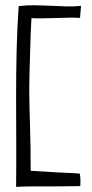

<svg xmlns="http://www.w3.org/2000/svg" viewBox="-20 -729 361 751"><path d="M292 -50Q267 -52 238.5 -53Q210 -54 100 -61V-62Q100 -162 97.5 -233.5Q95 -305 94.5 -363Q94 -421 100 -597L103 -658Q130 -656 196.5 -658.5Q263 -661 290 -659H292H293L297 -706Q268 -703 238 -704Q208 -705 177.5 -706.5Q147 -708 116 -708.5Q85 -709 53 -705V-704Q47 -618 45 -529.5Q43 -441 43 -352Q43 -263 43.5 -174.5Q44 -86 43 -2V2Q54 1 74.5 0.5Q95 0 118 0Q141 0 162.5 0Q184 0 197 0L294 -1Q296 -33 292 -50Z"/></svg>

Font: Londrina Solid Thin
Style: Regular
Weight: 250
Designer: Marcelo Magalhaes
Foundry: Marcelo Magalhães
Version: Version 1.002